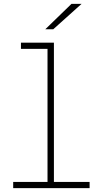

<svg xmlns="http://www.w3.org/2000/svg" viewBox="-20 -970 540 990"><path d="M48 0V-32H225V-718H88V-750H258V-32H442V0ZM254.5 -819H213.5L348.5 -950H400.5Z"/></svg>

Font: Trispace Thin Thin
Style: Regular
Weight: 250
Version: Version 1.210